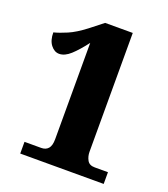

<svg xmlns="http://www.w3.org/2000/svg" viewBox="-132 -813 796 908"><g transform="rotate(20 265.5 -359.0)"><path d="M75 0V-59H159Q182 -59 194.5 -73.5Q207 -88 207 -120V-605Q172 -559 143 -532.5Q114 -506 86 -506Q62 -506 44 -529Q26 -552 26 -592Q54 -599 91.5 -615Q129 -631 176 -667L241 -718H380V-120Q380 -97 390.5 -78Q401 -59 428 -59H495V0Z"/></g></svg>

Font: Noto Serif SemiCondensed Black
Style: Regular
Weight: 900
Width: 4
Designer: Monotype Design Team
Foundry: Monotype Imaging Inc.
Version: Version 2.014; ttfautohint (v1.8.4.7-5d5b)